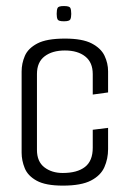

<svg xmlns="http://www.w3.org/2000/svg" viewBox="-20 -601 419 626"><path d="M184.8 4.2Q128.7 4.2 99.7 -11.8Q70.6 -27.8 60.6 -52.8Q50.5 -77.8 50.5 -103.1V-367.9Q50.5 -394.2 61 -418.7Q71.4 -443.2 101.6 -459.2Q131.8 -475.2 191.7 -475.2Q248.5 -475.2 278.8 -459.5Q309.2 -443.7 320.8 -419.3Q332.4 -394.8 332.4 -368.4V-299.6L282.4 -292.7V-359.6Q282.4 -397.6 257.8 -417Q233.3 -436.4 191.5 -436.4Q150.4 -436.4 125.5 -417.4Q100.5 -398.4 100.5 -359.6V-112.3Q100.5 -74.1 124.7 -55.5Q148.8 -37 184.5 -37Q231.8 -37 257.1 -56.7Q282.4 -76.4 282.4 -119.2V-177.9L332.4 -184.1V-114.9Q332.4 -83.3 320.4 -56.1Q308.4 -28.8 276.5 -12.3Q244.7 4.2 184.8 4.2ZM188.3 -531.6Q170.7 -531.6 167.8 -537.7Q164.8 -543.8 164.8 -555.6Q164.8 -569 167.8 -575.2Q170.7 -581.3 188.2 -581.3Q206.3 -581.3 209.3 -575.2Q212.3 -569 212.3 -555.6Q212.3 -543.8 209.2 -537.7Q206 -531.6 188.3 -531.6Z"/></svg>

Font: Smooch Sans Thin
Style: Regular
Weight: 100
Designer: Robert E. Leuschke
Foundry: Robert E. Leuschke
Version: Version 1.010